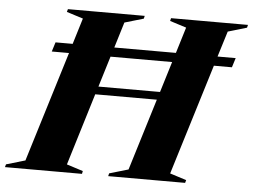

<svg xmlns="http://www.w3.org/2000/svg" viewBox="-100 -779 1110 843"><g transform="rotate(5 455.0 -357.5)"><path d="M111.5 -523.5 124.5 -565H200L235 -679.5L162.5 -702.5L166 -715H504.5L501.5 -702.5L418 -678L383.5 -565H655L690 -679.5L617.5 -702.5L620.5 -715H959.5L956.5 -702.5L873.5 -678L838.5 -565H918.5L905.5 -523.5H826L676 -35.5L748.5 -12.5L745 0H406L409 -12.5L492.5 -37L589.5 -353H318L221 -35.5L293 -12.5L290.5 0H-49L-45.5 -12.5L38 -37L187.5 -523.5ZM329 -388H600.5L642 -523.5H370.5Z"/></g></svg>

Font: Newsreader 72pt
Style: Bold Italic
Weight: 700
Italic angle: -17°
Designer: Hugues Gentile
Foundry: Production Type
Version: Version 1.003; ttfautohint (v1.8.3)